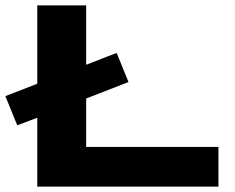

<svg xmlns="http://www.w3.org/2000/svg" viewBox="-33 -691 869 711"><path d="M105 0V-254.9L30.8 -227.1L-13.2 -335L105 -380.9V-670.9H286.1V-451.2L398.9 -495.1L442.9 -387.2L286.1 -326.2V-147H775.9V0Z"/></svg>

Font: Syncopate
Style: Bold
Weight: 700
Designer: Astigmatic (AOETI)
Foundry: Astigmatic (AOETI)
Version: Version 1.001 2011